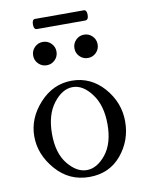

<svg xmlns="http://www.w3.org/2000/svg" viewBox="-83 -784 653 855"><g transform="rotate(-10 243.0 -356.5)"><path d="M41 0ZM355.5 -724.1Q369.1 -724.1 369.1 -701.2Q369.1 -678.2 353.5 -678.2H135.7Q121.6 -678.2 121.6 -701.2Q121.6 -724.1 135.7 -724.1ZM204.1 -564.5Q204.1 -542.5 188.7 -527.1Q173.3 -511.7 151.4 -511.7Q129.4 -511.7 114 -527.1Q98.6 -542.5 98.6 -564.5Q98.6 -586.4 114 -601.8Q129.4 -617.2 151.4 -617.2Q173.3 -617.2 188.7 -601.8Q204.1 -586.4 204.1 -564.5ZM390.1 -564.5Q390.1 -542.5 374.8 -527.1Q359.4 -511.7 337.6 -511.7Q315.9 -511.7 300.5 -527.1Q285.2 -542.5 285.2 -564.5Q285.2 -586.4 300.5 -601.8Q315.9 -617.2 337.6 -617.2Q359.4 -617.2 374.8 -601.8Q390.1 -586.4 390.1 -564.5ZM41 -209Q41 -291 102.1 -357.9Q163.1 -424.8 248 -424.8Q333 -424.8 392.1 -358.4Q451.2 -291 451.2 -205.1Q451.2 -119.1 397 -54Q342.8 11.2 252 11.2Q161.1 11.2 101.1 -57.9Q41 -127 41 -209ZM120.6 -206.1Q120.6 -119.1 160.4 -70.1Q200.2 -21 246.1 -21Q292 -21 332 -70.3Q371.6 -120.1 371.6 -206.1Q371.6 -292 332.5 -343.8Q293.9 -396 247.1 -396Q200.2 -396 160.4 -344.5Q120.6 -293 120.6 -206.1Z"/></g></svg>

Font: Junicode
Style: Regular
Weight: 400
Designer: Peter S. Baker
Foundry: Briery Creek Software
Version: Version 0.7.2